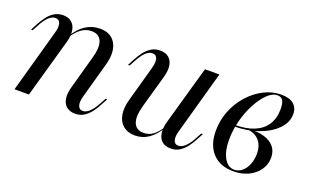

<svg xmlns="http://www.w3.org/2000/svg" viewBox="-58 -681 1536 948"><g transform="rotate(20 710.5 -207.5)"><path d="M366.1 11.3Q337.9 11.3 320.6 -3.2Q303.2 -17.7 299.2 -44Q295.2 -70.2 304.8 -104L352.4 -275.8Q370.2 -336.3 357.3 -368.1Q344.4 -400 304.8 -400Q275.8 -400 251.6 -382.7Q227.4 -365.3 205.6 -330.6L204.8 -337.1Q231.5 -382.3 265.3 -404Q299.2 -425.8 340.3 -425.8Q398.4 -425.8 422.6 -382.7Q446.8 -339.5 426.6 -267.7L375.8 -84.7Q366.1 -51.6 372.2 -33.1Q378.2 -14.5 396.8 -14.5Q415.3 -14.5 432.7 -31.5Q450 -48.4 466.9 -79.8L483.1 -109.7H491.9L473.4 -75.8Q462.9 -54.8 448 -35.1Q433.1 -15.3 413.3 -2Q393.5 11.3 366.1 11.3ZM44.4 0 136.3 -329.8Q146 -362.1 140.3 -381Q134.7 -400 114.5 -400Q96.8 -400 79.4 -383.5Q62.1 -366.9 45.2 -334.7L29 -304.8H20.2L38.7 -339.5Q50 -360.5 64.5 -380.2Q79 -400 99.2 -412.9Q119.4 -425.8 146 -425.8Q174.2 -425.8 191.1 -411.3Q208.1 -396.8 212.5 -371Q216.9 -345.2 208.1 -311.3L120.2 0Z M680.6 11.3Q642.7 11.3 618.5 -8.5Q594.4 -28.2 587.9 -63.7Q581.5 -99.2 595.2 -146.8L646 -329.8Q655.6 -363.7 649.6 -381.9Q643.5 -400 625 -400Q606.5 -400 589.1 -383.5Q571.8 -366.9 554.8 -334.7L538.7 -304.8H529.8L548.4 -339.5Q558.9 -360.5 573.8 -380.2Q588.7 -400 608.9 -412.9Q629 -425.8 655.6 -425.8Q684.7 -425.8 701.6 -411.3Q718.5 -396.8 722.6 -371Q726.6 -345.2 716.9 -310.5L668.5 -138.7Q651.6 -79 664.5 -47.2Q677.4 -15.3 716.9 -15.3Q744.4 -15.3 766.9 -32.3Q789.5 -49.2 809.7 -83.9L810.5 -78.2Q784.7 -33.9 752.4 -11.3Q720.2 11.3 680.6 11.3ZM868.5 11.3Q839.5 11.3 822.6 -3.2Q805.6 -17.7 801.6 -44Q797.6 -70.2 806.5 -104L894.4 -414.5H970.2L878.2 -84.7Q868.5 -53.2 874.2 -33.9Q879.8 -14.5 899.2 -14.5Q916.1 -14.5 934.3 -31Q952.4 -47.6 969.4 -79.8L985.5 -109.7H994.4L975.8 -75.8Q965.3 -54.8 950.4 -35.1Q935.5 -15.3 915.7 -2Q896 11.3 868.5 11.3Z M1196.8 11.3Q1127.4 11.3 1087.9 -31Q1048.4 -73.4 1048.4 -147.6Q1048.4 -202.4 1068.1 -252.4Q1087.9 -302.4 1122.6 -341.5Q1157.3 -380.6 1201.2 -403.2Q1245.2 -425.8 1292.7 -425.8Q1334.7 -425.8 1357.3 -407.3Q1379.8 -388.7 1379.8 -354Q1379.8 -311.3 1345.2 -275.8Q1310.5 -240.3 1252.4 -219.4Q1194.4 -198.4 1122.6 -198.4L1124.2 -206.5Q1185.5 -206.5 1227.4 -223.8Q1269.4 -241.1 1291.1 -275Q1312.9 -308.9 1312.9 -357.3Q1312.9 -387.9 1304 -402Q1295.2 -416.1 1275.8 -416.1Q1249.2 -416.1 1223 -390.7Q1196.8 -365.3 1174.2 -323Q1151.6 -280.6 1138.3 -229.8Q1125 -179 1125 -128.2Q1125 -69.4 1145.2 -33.5Q1165.3 2.4 1199.2 2.4Q1221 2.4 1239.1 -12.5Q1257.3 -27.4 1267.7 -53.2Q1278.2 -79 1278.2 -109.7Q1278.2 -152.4 1255.6 -178.2Q1233.1 -204 1193.5 -206.5L1196 -210.5Q1243.5 -215.3 1278.6 -204.8Q1313.7 -194.4 1332.3 -171.8Q1350.8 -149.2 1350.8 -115.3Q1350.8 -79.8 1330.6 -50.8Q1310.5 -21.8 1275.8 -5.2Q1241.1 11.3 1196.8 11.3Z"/></g></svg>

Font: Playfair 144pt
Style: Italic
Weight: 400
Italic angle: -15.6°
Designer: Claus Eggers Sørensen
Foundry: Claus Eggers Sørensen
Version: Version 2.001;gftools[0.9.30]